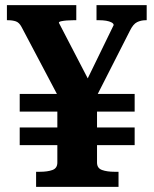

<svg xmlns="http://www.w3.org/2000/svg" viewBox="-20 -730 600 750"><path d="M57 -363H506V-294H57ZM57 -232H506V-163H57ZM204 -368H359V-95Q359 -73 378.5 -66Q398 -59 427 -59H443V0H121V-59H136Q166 -59 185 -66Q204 -73 204 -95ZM341 -322H224L64 -625Q55 -642 42 -646.5Q29 -651 11 -651H7V-710H278V-651H266Q253 -651 240.5 -650Q228 -649 219 -647Q210 -645 210 -641L346 -379L297 -371L424 -632Q424 -638 415.5 -642.5Q407 -647 394.5 -649Q382 -651 368 -651H357V-710H553V-651H549Q531 -651 515.5 -643.5Q500 -636 487 -609Z"/></svg>

Font: Roboto Serif 28pt SemiBold
Style: Regular
Weight: 600
Designer: Greg Gazdowicz
Foundry: Commercial Type
Version: Version 1.008